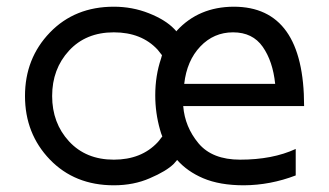

<svg xmlns="http://www.w3.org/2000/svg" viewBox="-20 -535 976 570"><path d="M317.9 -515.1Q373 -515.1 422.1 -495.6Q471.2 -476.1 497.1 -449.2L503.9 -441.9L504.9 -443.8Q569.8 -514.6 673.8 -515.1Q882.8 -515.1 882.8 -220.2H523.9Q528.8 -158.2 569.3 -109.6Q609.9 -61 692.9 -61Q789.1 -61 857.9 -92.8V-14.2Q782.7 14.6 704.1 15.1Q632.3 15.1 583 -5.9Q536.1 -25.9 505.9 -60.1L496.1 -48.8Q474.1 -26.9 424.8 -5.9Q377 15.1 317.9 15.1Q201.7 15.1 127.9 -61.5Q54.2 -138.2 54.2 -250Q54.2 -361.8 128.2 -438.5Q202.1 -515.1 317.9 -515.1ZM317.9 -61Q399.9 -61 448.2 -112.8Q450.2 -114.7 452.6 -117.9Q455.1 -121.1 457.5 -124.5Q460 -127.9 461.9 -129.9Q458 -138.7 455.1 -149.9Q440.9 -199.7 440.9 -252Q440.9 -310.1 458 -360.8L460.9 -371.1Q448.7 -386.2 448.2 -387.2Q400.4 -439 317.9 -439Q234.9 -439 184.8 -384.5Q134.8 -330.1 134.8 -250Q134.8 -169.9 184.8 -115.5Q234.9 -61 317.9 -61ZM526.9 -286.1H796.9Q790 -353 760 -396Q730 -439 671.9 -439Q614.7 -439 574.7 -397Q534.7 -355 526.9 -286.1Z"/></svg>

Font: Carme
Style: Regular
Weight: 400
Version: 1.000